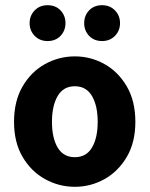

<svg xmlns="http://www.w3.org/2000/svg" viewBox="-20 -708 576 739"><path d="M268 11Q207 11 153.5 -18.5Q100 -48 67 -104Q34 -160 34 -239Q34 -319 67 -375.5Q100 -432 153.5 -461.5Q207 -491 268 -491Q329 -491 382 -461.5Q435 -432 468 -375.5Q501 -319 501 -239Q501 -160 468 -104Q435 -48 382 -18.5Q329 11 268 11ZM268 -103Q312 -103 334 -140Q356 -177 356 -239Q356 -301 334 -338.5Q312 -376 268 -376Q224 -376 202 -338.5Q180 -301 180 -239Q180 -177 202 -140Q224 -103 268 -103ZM163 -550Q133 -550 113.5 -570Q94 -590 94 -619Q94 -648 113.5 -668Q133 -688 163 -688Q194 -688 213 -668Q232 -648 232 -619Q232 -590 213 -570Q194 -550 163 -550ZM373 -550Q342 -550 323 -570Q304 -590 304 -619Q304 -648 323 -668Q342 -688 373 -688Q403 -688 422.5 -668Q442 -648 442 -619Q442 -590 422.5 -570Q403 -550 373 -550Z"/></svg>

Font: Narnoor ExtraBold
Style: Regular
Weight: 800
Designer: S. Sridhar Murthy
Foundry: SIL International
Version: Version 3.000